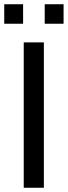

<svg xmlns="http://www.w3.org/2000/svg" viewBox="-26 -886 320 906"><path d="M86 0V-686H181V0ZM-6 -774V-866H83V-774ZM185 -774V-866H274V-774Z"/></svg>

Font: Archivo SemiBold
Style: Regular
Weight: 400
Version: Version 2.001